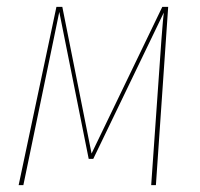

<svg xmlns="http://www.w3.org/2000/svg" viewBox="-20 -538 580 558"><path d="M468.8 -518.1 433.1 0H419.4L449.2 -423.8Q454.1 -487.8 456.1 -501.5L251 -76.2H237.8L152.3 -503.4Q150.9 -494.6 136.2 -425.3L47.9 0H34.2L144 -518.1H161.1L246.1 -91.8L451.7 -518.1Z"/></svg>

Font: Fira Sans Compressed Hair
Style: Italic
Weight: 100
Width: 3
Italic angle: -8°
Designer: Carrois Corporate & Edenspiekermann AG
Foundry: Carrois Corporate GbR & Edenspiekermann AG
Version: Version 4.203;PS 004.203;hotconv 1.0.88;makeotf.lib2.5.64775